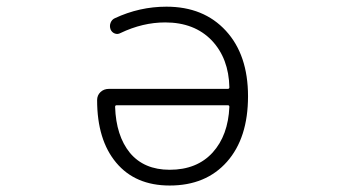

<svg xmlns="http://www.w3.org/2000/svg" viewBox="-20 -576 1040 584"><path d="M677.7 -251Q677.7 -255.9 672.9 -255.9H335Q330.1 -255.9 330.1 -251Q333 -163.1 375 -111.3Q418 -59.6 496.1 -59.6Q579.1 -59.6 627 -112.3Q673.8 -164.1 677.7 -251ZM486.3 -555.7Q599.6 -555.7 667 -482.4Q734.4 -409.2 734.4 -283.2Q734.4 -156.2 670.4 -84Q606.4 -11.7 496.1 -11.7Q391.6 -11.7 333.5 -81.1Q275.4 -150.4 275.4 -271.5Q275.4 -286.1 285.6 -295.9Q295.9 -305.7 311.5 -305.7H672.9Q677.7 -305.7 677.7 -310.5Q675.8 -398.4 624 -453.1Q571.3 -507.8 482.4 -507.8Q414.1 -507.8 346.7 -475.6Q337.9 -470.7 329.1 -474.1Q320.3 -477.5 316.4 -486.3Q312.5 -497.1 316.4 -506.8Q320.3 -516.6 329.1 -520.5Q404.3 -555.7 486.3 -555.7Z"/></svg>

Font: Gen Jyuu Gothic L Monospace Light
Style: Regular
Weight: 300
Designer: [Source Han Sans]
Ryoko NISHIZUKA  (kana & ideographs); Paul D. Hunt (Latin, Greek & Cyrillic); Wenlong ZHANG  (bopomofo
Version: Version 1.002.20150607